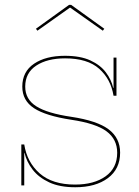

<svg xmlns="http://www.w3.org/2000/svg" viewBox="-20 -761 570 788"><path d="M289 7.5Q225 7.5 182 -12.5Q139 -32.5 114.2 -64.5Q89.5 -96.5 80.5 -133.5H75L79.5 -168Q91 -95 143 -49.2Q195 -3.5 288 -3.5Q366 -3.5 413.5 -37.5Q461 -71.5 461 -134Q461 -189.5 417.2 -222Q373.5 -254.5 272.5 -269.5Q167.5 -285.5 119.5 -317Q71.5 -348.5 71.5 -405.5Q71.5 -467 119.8 -499.5Q168 -532 246.5 -532Q310 -532 351 -513Q392 -494 414.5 -464Q437 -434 444.5 -400.5H450L446 -368Q435 -436 387 -478.8Q339 -521.5 247 -521.5Q174 -521.5 128.8 -491.8Q83.5 -462 83.5 -405.5Q83.5 -353.5 128.8 -324.8Q174 -296 273 -281.5Q379 -265.5 426 -230Q473 -194.5 473 -134.5Q473 -67.5 422.8 -30Q372.5 7.5 289 7.5ZM67.5 0V-168H79.5V0ZM446 -368V-524.5H458V-368ZM272 -741 408 -643 402 -635 267.5 -730 133.5 -635 127.5 -643 263.5 -741Z"/></svg>

Font: Hepta Slab ExtraLight Thin
Style: Regular
Weight: 250
Version: Version 1.102